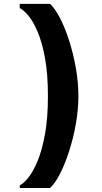

<svg xmlns="http://www.w3.org/2000/svg" viewBox="-20 -801 523 988"><path d="M81.5 166.5V152.8Q100.6 144 125.5 113.5Q150.4 83 173.3 27.8Q196.3 -27.3 211.4 -110.1Q226.6 -192.9 226.6 -306.6Q226.6 -420.9 211.4 -502.7Q196.3 -584.5 173.3 -638.2Q150.4 -691.9 125.5 -721.2Q100.6 -750.5 81.5 -759.3V-781.2H237.3Q262.2 -758.8 288.1 -709.2Q314 -659.7 335.4 -593Q356.9 -526.4 370.1 -452.4Q383.3 -378.4 383.3 -306.6Q383.3 -235.8 370.1 -162.1Q356.9 -88.4 335.4 -22Q314 44.4 288.3 94.2Q262.7 144 237.3 166.5Z"/></svg>

Font: Comme Black
Style: Regular
Weight: 900
Version: Version 1.000;gftools[0.9.27]